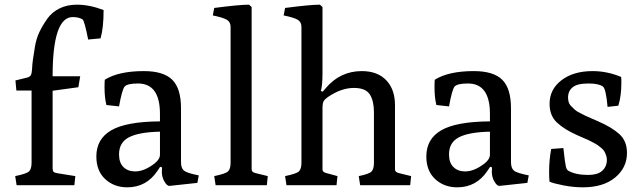

<svg xmlns="http://www.w3.org/2000/svg" viewBox="-20 -792 2750 821"><path d="M51 0 45 -39Q94 -49 104.5 -59.5Q115 -70 115 -96V-405H50L46 -448L95 -460Q108 -463 112 -471Q116 -479 117 -495Q118 -517 120.5 -535Q123 -553 129 -590Q135 -627 148.5 -655Q162 -683 182 -711.5Q202 -740 234.5 -756Q267 -772 309 -772Q363 -772 423 -749Q423 -673 410 -628L357 -623Q341 -704 333 -709Q317 -719 291 -719Q205 -719 205 -466H323L315 -419L205 -404V-72Q205 -62 209 -57.5Q213 -53 227 -51L302 -39L298 0Z M392 -123Q392 -198 456 -235Q520 -272 664 -273V-305Q664 -435 570 -435Q525 -435 513 -422Q502 -409 489 -337L435 -343Q427 -374 427 -419Q427 -441 428 -451Q487 -488 595 -488Q679 -488 716.5 -451Q754 -414 754 -329V-99Q754 -73 766.5 -62.5Q779 -52 830 -42L824 -10L704 3Q694 3 683 -16Q672 -35 672 -57Q672 -68 673 -76L665 -79L653 -61Q606 9 524 9Q468 9 430 -26Q392 -61 392 -123ZM489 -132Q489 -96 508 -77.5Q527 -59 558 -59Q597 -59 641 -93Q664 -111 664 -131V-229Q574 -227 531.5 -205Q489 -183 489 -132Z M902 0 896 -39Q945 -49 955.5 -59.5Q966 -70 966 -96V-677Q966 -698 950 -707.5Q934 -717 890 -726L896 -758Q1003 -772 1045 -772L1056 -762V-72Q1056 -65 1057 -62Q1058 -59 1062.5 -56Q1067 -53 1076 -51L1125 -39L1121 0Z M1205 0 1199 -39Q1248 -49 1258.5 -59.5Q1269 -70 1269 -96V-677Q1269 -698 1253 -707.5Q1237 -717 1193 -726L1199 -758Q1306 -772 1348 -772L1359 -762V-481Q1359 -426 1352 -403L1360 -400L1372 -414Q1434 -488 1527 -488Q1594 -488 1631.5 -449Q1669 -410 1669 -342V-72Q1669 -65 1670 -62Q1671 -59 1675.5 -56Q1680 -53 1689 -51L1738 -39L1734 0H1520L1514 -39Q1559 -48 1569 -59Q1579 -70 1579 -96V-312Q1579 -360 1561.5 -388Q1544 -416 1493 -416Q1439 -416 1382 -377Q1369 -368 1364 -359.5Q1359 -351 1359 -329V-72Q1359 -65 1360 -62Q1361 -59 1365.5 -56Q1370 -53 1379 -51L1423 -39L1419 0Z M1803 -123Q1803 -198 1867 -235Q1931 -272 2075 -273V-305Q2075 -435 1981 -435Q1936 -435 1924 -422Q1913 -409 1900 -337L1846 -343Q1838 -374 1838 -419Q1838 -441 1839 -451Q1898 -488 2006 -488Q2090 -488 2127.5 -451Q2165 -414 2165 -329V-99Q2165 -73 2177.5 -62.5Q2190 -52 2241 -42L2235 -10L2115 3Q2105 3 2094 -16Q2083 -35 2083 -57Q2083 -68 2084 -76L2076 -79L2064 -61Q2017 9 1935 9Q1879 9 1841 -26Q1803 -61 1803 -123ZM1900 -132Q1900 -96 1919 -77.5Q1938 -59 1969 -59Q2008 -59 2052 -93Q2075 -111 2075 -131V-229Q1985 -227 1942.5 -205Q1900 -183 1900 -132Z M2330 -15Q2328 -28 2328 -56Q2328 -108 2337 -155L2389 -159Q2396 -95 2399.5 -80.5Q2403 -66 2410 -62Q2442 -44 2494 -44Q2534 -44 2553 -60Q2575 -78 2575 -109Q2575 -119 2571.5 -128.5Q2568 -138 2564 -145Q2560 -152 2551 -159.5Q2542 -167 2535.5 -171.5Q2529 -176 2515.5 -183Q2502 -190 2495 -193.5Q2488 -197 2471 -204Q2454 -211 2448 -214Q2392 -239 2361 -268.5Q2330 -298 2330 -348Q2330 -410 2381 -449Q2432 -488 2514 -488Q2576 -488 2636 -463Q2637 -455 2637 -439Q2637 -381 2624 -340L2578 -335Q2571 -413 2558 -422Q2540 -435 2497 -435Q2448 -435 2429 -419Q2409 -403 2409 -375Q2409 -364 2412 -354.5Q2415 -345 2424 -336.5Q2433 -328 2438.5 -322.5Q2444 -317 2460 -309Q2476 -301 2482.5 -297.5Q2489 -294 2509.5 -285.5Q2530 -277 2536 -274Q2596 -248 2628.5 -218.5Q2661 -189 2661 -138Q2661 -75 2610.5 -33Q2560 9 2472 9Q2433 9 2391 1Q2349 -7 2330 -15Z"/></svg>

Font: Poly
Style: Regular
Weight: 400
Designer: Jos Nicols Silva Schwarzenberg
Foundry: Jose Nicolas Silva Schwarzenberg
Version: Version 1.001